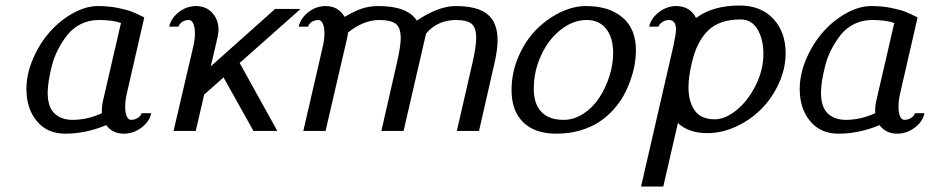

<svg xmlns="http://www.w3.org/2000/svg" viewBox="-20 -472 3352 692"><path d="M75.2 0ZM75.2 -150.9Q75.2 -205.1 99.1 -260.5Q123 -315.9 159.7 -357.2Q196.3 -398.4 242.9 -424.3Q289.6 -450.2 333 -450.2Q371.6 -450.2 405.3 -443.4Q439 -436.5 457 -429.2Q475.1 -421.9 500 -409.2L437 -134.8Q431.2 -108.9 431.2 -86.9Q431.2 -65.9 436.8 -53Q442.4 -40 452.1 -40Q465.8 -40 476.8 -47.1Q487.8 -54.2 490.2 -64H524.9Q518.6 -33.2 489.5 -11.7Q460.4 9.8 426.8 9.8Q385.7 9.8 362.8 -21Q289.1 9.8 214.8 9.8Q150.4 9.8 112.8 -35.4Q75.2 -80.6 75.2 -150.9ZM416 -389.2Q386.2 -399.9 335.9 -399.9Q300.8 -399.9 271.5 -385.3Q242.2 -370.6 222.9 -346.2Q203.6 -321.8 189 -293.2Q174.3 -264.6 166.7 -234.1Q159.2 -203.6 155.5 -179.9Q151.9 -156.2 151.9 -138.2Q151.9 -85.4 176.8 -62.7Q201.7 -40 241.2 -40Q294.9 -40 347.2 -64V-76.2Q347.2 -89.4 350.1 -104Z M739.7 -232.9 971.7 -439.9H1063.5L843.8 -245.1L979.5 0H893.6L785.6 -192.9L715.8 -130.9L685.5 0H605.5L676.8 -305.2Q682.6 -331.1 682.6 -351.1Q682.6 -373 676.8 -386.5Q670.9 -399.9 660.6 -399.9Q647 -399.9 636.5 -392.8Q626 -385.7 623.5 -376H589.8Q596.7 -406.7 624.8 -428.5Q652.8 -450.2 686.5 -450.2Q722.2 -450.2 744.9 -425.8Q767.6 -401.4 767.6 -363.8Q767.6 -355.5 763.7 -335.9Z M1056.6 0ZM1143.6 -305.2Q1149.4 -331.1 1149.4 -351.1Q1149.4 -373 1143.6 -386.5Q1137.7 -399.9 1127.4 -399.9Q1113.8 -399.9 1103.3 -392.8Q1092.8 -385.7 1090.3 -376H1056.6Q1063.5 -406.7 1091.6 -428.5Q1119.6 -450.2 1153.3 -450.2Q1199.2 -450.2 1222.2 -411.1Q1255.4 -431.2 1283.2 -440.7Q1311 -450.2 1344.2 -450.2Q1448.2 -450.2 1482.4 -397.9Q1561 -450.2 1621.6 -450.2Q1701.7 -450.2 1737.5 -420.2Q1773.4 -390.1 1773.4 -327.1Q1773.4 -292 1761.2 -240.2L1706.5 0H1626.5L1682.6 -244.1Q1696.3 -304.7 1696.3 -335Q1696.3 -373 1679.2 -386.5Q1662.1 -399.9 1624.5 -399.9Q1556.6 -399.9 1515.6 -351.1L1434.6 0H1354.5L1410.2 -244.1Q1424.3 -305.7 1424.3 -334Q1424.3 -373 1406 -386.5Q1387.7 -399.9 1347.2 -399.9Q1291 -399.9 1234.4 -355Q1234.4 -351.6 1232.9 -344.5Q1231.4 -337.4 1231.4 -335.9L1153.3 0H1073.2Z M1823.7 0ZM2011.7 -40Q2048.8 -40 2082.8 -62.3Q2116.7 -84.5 2139.6 -119.4Q2162.6 -154.3 2176.3 -197Q2189.9 -239.7 2189.9 -280.8Q2189.9 -335.9 2164.8 -367.9Q2139.6 -399.9 2094.7 -399.9Q2045.9 -399.9 2001.5 -365.2Q1957 -330.6 1930.4 -272.9Q1903.8 -215.3 1903.8 -151.9Q1903.8 -98.1 1930.9 -69.1Q1958 -40 2011.7 -40ZM2272 -290Q2272 -266.6 2267.6 -240.5Q2263.2 -214.4 2252.9 -184.8Q2242.7 -155.3 2227.8 -127.9Q2212.9 -100.6 2189.5 -75.2Q2166 -49.8 2137.5 -31.2Q2108.9 -12.7 2069.8 -1.5Q2030.8 9.8 1985.8 9.8Q1907.2 9.8 1865.5 -31.5Q1823.7 -72.8 1823.7 -147Q1823.7 -210 1848.4 -267.3Q1873 -324.7 1911.6 -364Q1950.2 -403.3 1998 -426.8Q2045.9 -450.2 2091.8 -450.2Q2175.3 -450.2 2223.6 -409.2Q2272 -368.2 2272 -290Z M2290.5 0ZM2556.6 -42Q2593.3 -42 2633.8 -74.5Q2674.3 -106.9 2702.9 -162.8Q2731.4 -218.8 2731.4 -277.8Q2731.4 -330.6 2710.2 -366.2Q2689 -401.9 2649.4 -401.9Q2573.2 -401.9 2532.2 -362.1Q2491.2 -322.3 2473.6 -246.1Q2461.4 -194.8 2461.4 -157.2Q2461.4 -106 2483.9 -74Q2506.3 -42 2556.6 -42ZM2406.7 -305.2Q2416.5 -351.1 2416.5 -365.2Q2416.5 -399.9 2390.6 -399.9Q2378.4 -399.9 2367.2 -392.6Q2356 -385.3 2353.5 -376H2319.8Q2326.2 -406.2 2355 -428.2Q2383.8 -450.2 2416.5 -450.2Q2466.8 -450.2 2488.8 -407.2Q2548.8 -452.1 2645.5 -452.1Q2722.7 -452.1 2767.1 -404.3Q2811.5 -356.4 2811.5 -280.8Q2811.5 -225.1 2787.4 -171.9Q2763.2 -118.7 2724.1 -79.3Q2685.1 -40 2633.5 -16.1Q2582 7.8 2529.8 7.8Q2461.4 7.8 2423.3 -28.8L2370.6 200.2H2290.5Z M2862.3 0ZM2862.3 -150.9Q2862.3 -205.1 2886.2 -260.5Q2910.2 -315.9 2946.8 -357.2Q2983.4 -398.4 3030 -424.3Q3076.7 -450.2 3120.1 -450.2Q3158.7 -450.2 3192.4 -443.4Q3226.1 -436.5 3244.1 -429.2Q3262.2 -421.9 3287.1 -409.2L3224.1 -134.8Q3218.3 -108.9 3218.3 -86.9Q3218.3 -65.9 3223.9 -53Q3229.5 -40 3239.3 -40Q3252.9 -40 3263.9 -47.1Q3274.9 -54.2 3277.3 -64H3312Q3305.7 -33.2 3276.6 -11.7Q3247.6 9.8 3213.9 9.8Q3172.9 9.8 3149.9 -21Q3076.2 9.8 3002 9.8Q2937.5 9.8 2899.9 -35.4Q2862.3 -80.6 2862.3 -150.9ZM3203.1 -389.2Q3173.3 -399.9 3123 -399.9Q3087.9 -399.9 3058.6 -385.3Q3029.3 -370.6 3010 -346.2Q2990.7 -321.8 2976.1 -293.2Q2961.4 -264.6 2953.9 -234.1Q2946.3 -203.6 2942.6 -179.9Q2939 -156.2 2939 -138.2Q2939 -85.4 2963.9 -62.7Q2988.8 -40 3028.3 -40Q3082 -40 3134.3 -64V-76.2Q3134.3 -89.4 3137.2 -104Z"/></svg>

Font: Pfennig
Style: Italic
Weight: 500
Italic angle: -13°
Version: Version 20120410 ; ttfautohint (v0.8)